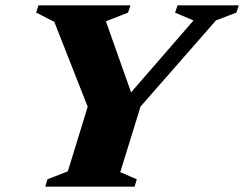

<svg xmlns="http://www.w3.org/2000/svg" viewBox="-20 -696 910 716"><path d="M701.5 -619.5 633 -649 642 -676H870.5L861.5 -649L785.5 -620L504 -298.5L428.5 -54L490 -27.5L482 0H149L157 -27.5L233 -57L307 -298L182.5 -614.5L115 -649L123.5 -676H466.5L457.5 -649L375 -616.5L477.5 -327L447 -326.5Z"/></svg>

Font: Newsreader 16pt 16pt ExtraBold
Style: Italic
Weight: 800
Italic angle: -17°
Version: Version 1.003